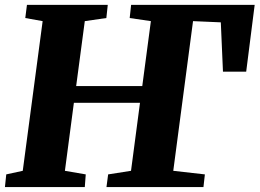

<svg xmlns="http://www.w3.org/2000/svg" viewBox="-24 -763 1059 783"><path d="M1.5 -51.8 68.8 -66.4 149.9 -676.8 79.1 -689.5 85.9 -743.2H415.5L409.7 -689.5L321.8 -676.8L286.6 -412.1H556.2L591.3 -676.8L504.9 -689.5L510.7 -743.2H1014.6L980 -470.7H885.3L876.5 -671.9L763.2 -676.8L682.6 -66.4L811.5 -51.8L805.7 0H410.2L417 -51.8L510.3 -66.4L546.9 -343.8H277.3L240.7 -66.4L325.7 -51.8L321.8 0H-3.9Z"/></svg>

Font: Merriweather UltraBold
Style: Italic
Weight: 900
Italic angle: -7°
Designer: Eben Sorkin ( eben@eyebytes.com )
Foundry: Eben Sorkin ( eben@eyebytes.com )
Version: Version 1.52; ttfautohint (v1.4.1)